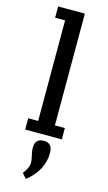

<svg xmlns="http://www.w3.org/2000/svg" viewBox="-151 -791 628 1118"><g transform="rotate(15 163.0 -232.5)"><path d="M52 -674H112V-68H52V0H273V-68H213V-742H52ZM122 91Q122 109 128.5 136Q135 163 135 177Q135 210 104 247L130 277Q227 200 227 94Q227 35 174 35Q122 35 122 91Z"/></g></svg>

Font: Glegoo
Style: Bold
Weight: 700
Version: Version 2.0.1; ttfautohint (v0.9) -r 48 -G 60